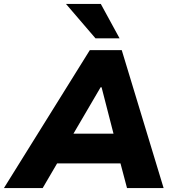

<svg xmlns="http://www.w3.org/2000/svg" viewBox="-66 -961 890 981"><path d="M-46 0 393 -705H556L770 0H583L533 -189L591 -126H183L262 -188L152 0ZM448 -515 287 -240 268 -278H556L524 -239L453 -515ZM422 -765 271 -941H449L545 -765Z"/></svg>

Font: Nunito Sans 8pt Black
Style: Italic
Weight: 900
Italic angle: -9°
Version: Version 3.101;gftools[0.9.27]